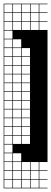

<svg xmlns="http://www.w3.org/2000/svg" viewBox="-20 -785 278 1043"><path d="M238.1 95.2H193.7V139.7H238.1V142.9H193.7V187.3H238.1V190.5H193.7V234.9H238.1V238.1H0V-765.1H238.1V-761.9H193.7V-717.5H238.1V-714.3H193.7V-669.8H238.1V-666.7H193.7V-622.2H238.1ZM146 -717.5H190.5V-761.9H146ZM98.4 -717.5H142.9V-761.9H98.4ZM50.8 -717.5H95.2V-761.9H50.8ZM3.2 -717.5H47.6V-761.9H3.2ZM146 -669.8H190.5V-714.3H146ZM98.4 -669.8H142.9V-714.3H98.4ZM3.2 -669.8H47.6V-714.3H3.2ZM50.8 -669.8H95.2V-714.3H50.8ZM146 -622.2H190.5V-666.7H146ZM98.4 -622.2H142.9V-666.7H98.4ZM3.2 -622.2H47.6V-666.7H3.2ZM50.8 -622.2H95.2V-666.7H50.8ZM3.2 -574.6H47.6V-619H3.2ZM3.2 -527H47.6V-571.4H3.2ZM50.8 -527H95.2V-571.4H50.8ZM98.4 -479.4H142.9V-523.8H98.4ZM3.2 -479.4H47.6V-523.8H3.2ZM50.8 -479.4H95.2V-523.8H50.8ZM98.4 -431.7H142.9V-476.2H98.4ZM3.2 -431.7H47.6V-476.2H3.2ZM50.8 -431.7H95.2V-476.2H50.8ZM98.4 -384.1H142.9V-428.6H98.4ZM3.2 -384.1H47.6V-428.6H3.2ZM50.8 -384.1H95.2V-428.6H50.8ZM50.8 -336.5H95.2V-381H50.8ZM98.4 -336.5H142.9V-381H98.4ZM3.2 -336.5H47.6V-381H3.2ZM50.8 -288.9H95.2V-333.3H50.8ZM98.4 -288.9H142.9V-333.3H98.4ZM3.2 -288.9H47.6V-333.3H3.2ZM50.8 -241.3H95.2V-285.7H50.8ZM3.2 -241.3H47.6V-285.7H3.2ZM98.4 -241.3H142.9V-285.7H98.4ZM50.8 -193.7H95.2V-238.1H50.8ZM3.2 -193.7H47.6V-238.1H3.2ZM98.4 -193.7H142.9V-238.1H98.4ZM50.8 -146H95.2V-190.5H50.8ZM3.2 -146H47.6V-190.5H3.2ZM98.4 -146H142.9V-190.5H98.4ZM98.4 -98.4H142.9V-142.9H98.4ZM50.8 -98.4H95.2V-142.9H50.8ZM3.2 -98.4H47.6V-142.9H3.2ZM98.4 -50.8H142.9V-95.2H98.4ZM50.8 -50.8H95.2V-95.2H50.8ZM3.2 -50.8H47.6V-95.2H3.2ZM98.4 -3.2H142.9V-47.6H98.4ZM50.8 -3.2H95.2V-47.6H50.8ZM3.2 -3.2H47.6V-47.6H3.2ZM3.2 44.4H47.6V0H3.2ZM50.8 92.1H95.2V47.6H50.8ZM3.2 92.1H47.6V47.6H3.2ZM98.4 139.7H142.9V95.2H98.4ZM50.8 139.7H95.2V95.2H50.8ZM146 139.7H190.5V95.2H146ZM3.2 139.7H47.6V95.2H3.2ZM98.4 187.3H142.9V142.9H98.4ZM50.8 187.3H95.2V142.9H50.8ZM146 187.3H190.5V142.9H146ZM3.2 187.3H47.6V142.9H3.2ZM98.4 234.9H142.9V190.5H98.4ZM50.8 234.9H95.2V190.5H50.8ZM3.2 234.9H47.6V190.5H3.2ZM146 234.9H190.5V190.5H146Z"/></svg>

Font: Jacquard 12 Charted
Style: Regular
Weight: 400
Designer: Sarah Cadigan-Fried
Version: Version 1.000